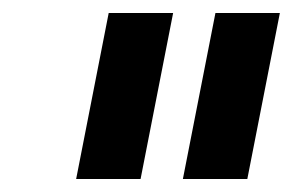

<svg xmlns="http://www.w3.org/2000/svg" viewBox="-20 -720 450 295"><path d="M246 -700 196 -445H97L147 -700ZM410 -700 360 -445H261L311 -700Z"/></svg>

Font: Gontserrat Medium
Style: Italic
Weight: 500
Italic angle: -11.3°
Designer: Julieta Ulanovsky
Foundry: Julieta Ulanovsky
Version: Version 6.001